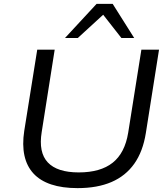

<svg xmlns="http://www.w3.org/2000/svg" viewBox="-20 -961 866 990"><path d="M380 9Q301 9 244 -10Q187 -29 152.5 -66.5Q118 -104 106 -159Q94 -214 105 -286L172 -705H262L195 -280Q178 -175 226.5 -123.5Q275 -72 386 -72Q498 -72 561 -122Q624 -172 641 -277L709 -705H800L732 -275Q717 -180 672.5 -117Q628 -54 555 -22.5Q482 9 380 9ZM315 -765 478 -941H561L672 -765H606L512 -885L381 -765Z"/></svg>

Font: Nunito Sans 10pt SemiExpanded
Style: Italic
Weight: 400
Width: 6
Italic angle: -9°
Designer: Vernon Adams
Foundry: Vernon Adams
Version: Version 3.101;gftools[0.9.27]